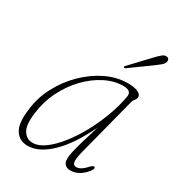

<svg xmlns="http://www.w3.org/2000/svg" viewBox="-157 -728 765 833"><g transform="rotate(30 226.0 -311.0)"><path d="M324.5 -89.5Q314 -48 316.8 -33Q319.5 -18 334.5 -18Q345.5 -18 357.5 -25.2Q369.5 -32.5 386 -50.5Q397 -61.5 403 -58.5Q409 -54.5 402.5 -43.5Q387 -20 365 -6.2Q343 7.5 320.5 7.5Q303 7.5 292.8 -1.5Q282.5 -10.5 282.5 -30Q282.5 -42.5 286.2 -61.2Q290 -80 300 -115.5Q310 -151 329 -212Q278.5 -106 220 -49.2Q161.5 7.5 104.5 7.5Q64 7.5 42.8 -25Q21.5 -57.5 31 -129.5Q37.5 -191.5 67 -248.2Q96.5 -305 141.5 -349.5Q186.5 -394 239.8 -419.8Q293 -445.5 347.5 -445.5Q380 -445.5 398 -437.2Q416 -429 416 -416Q416 -406.5 409 -398.8Q402 -391 400 -382ZM62 -131Q53.5 -70 70 -42.2Q86.5 -14.5 118 -14.5Q146 -14.5 177.5 -37.2Q209 -60 240.2 -99.2Q271.5 -138.5 298.5 -188Q325.5 -237.5 345.2 -291.2Q365 -345 373.5 -396Q377 -425.5 336.5 -425.5Q290.5 -425.5 244.8 -402Q199 -378.5 160.2 -337.8Q121.5 -297 95.2 -243.8Q69 -190.5 62 -131ZM386 -596Q402 -613 413 -622.2Q424 -631.5 435.5 -630Q443.5 -629 446.5 -622.5Q449.5 -616 446.5 -608Q443.5 -599 433.5 -590.5Q423.5 -582 410.5 -572.5L307 -497.5Q301 -493 297.5 -496.5Q294.5 -499.5 301.5 -506.5Z"/></g></svg>

Font: Fraunces 72pt Soft Thin
Style: Italic
Weight: 100
Italic angle: -16°
Version: Version 1.000;[0bf87f6ff]